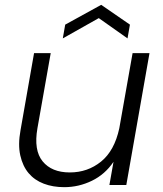

<svg xmlns="http://www.w3.org/2000/svg" viewBox="-20 -766 673 795"><path d="M503 0H433L450 -96Q415 -44 360.5 -17.5Q306 9 246 9Q199 9 161 -5.5Q123 -20 98.5 -49Q74 -78 64 -122.5Q54 -167 65 -227L121 -546H190L135 -235Q119 -144 156.5 -98Q194 -52 269 -52Q343 -52 398.5 -97Q454 -142 474 -235L529 -546H599ZM508 -607 389 -691 240 -607 250 -664 399 -746 518 -664Z"/></svg>

Font: SVN-Poppins Light
Style: Italic
Weight: 300
Italic angle: -10°
Designer: Ninad Kale (Devanagari), Jonny Pinhorn (Latin)
Foundry: Indian Type Foundry
Version: Version 3.002 2017; ttfautohint (v1.8.3)